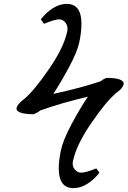

<svg xmlns="http://www.w3.org/2000/svg" viewBox="-20 -722 653 983"><path d="M64.9 -169.9Q69.3 -189.5 106.9 -217.8Q157.7 -261.7 232.2 -370.4Q306.6 -479 324.2 -561Q329.6 -586.9 315.9 -605Q302.2 -623 283.2 -623Q272 -623 252.4 -617.2Q232.9 -611.3 218.8 -605.5L205.1 -600.1L189 -623Q214.4 -656.2 249.5 -679.2Q284.7 -702.1 321.8 -702.1Q397 -702.1 397 -600.1Q397 -557.6 386.2 -506.8Q376 -458 335.4 -381.8Q294.9 -305.7 252.9 -241.2Q393.6 -271.5 499 -307.1L495.1 -306.2Q511.7 -318.8 524.9 -323.2Q572.3 -323.2 594 -314.7Q615.7 -306.2 612.8 -290Q608.9 -274.9 593.5 -261Q578.1 -247.1 568.8 -242.2H570.8Q520 -198.2 445.8 -89.6Q371.6 19 354 101.1Q347.7 127 361.8 144.5Q376 162.1 395 162.1Q406.2 162.1 425.8 156.7Q445.3 151.4 459 145.5L473.1 140.1L488.8 162.1Q463.9 195.3 428.5 218.3Q393.1 241.2 356 241.2Q280.8 241.2 280.8 140.1Q280.8 99.6 292 46.9Q303.2 -5.9 347.2 -87.9Q391.1 -169.9 430.2 -227.1Q296.4 -195.8 181.2 -154.8L186 -155.8Q171.9 -145 152.8 -137.2Q106 -137.2 84 -145.8Q62 -154.3 64.9 -169.9Z"/></svg>

Font: Linear Smooth
Style: Bold Italic
Weight: 700
Designer: Philipp H. Poll, Flanker
Foundry: Philipp H. Poll, reworked by Flanker
Version: Version 1.061 | FøM Fix